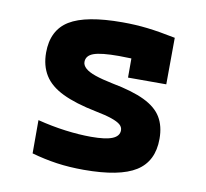

<svg xmlns="http://www.w3.org/2000/svg" viewBox="-65 -601 731 682"><g transform="rotate(10 300.0 -260.0)"><path d="M279 10Q226 10 181 3.5Q136 -3 90 -16V-136Q141 -123 191 -116.5Q241 -110 284 -110Q336 -110 360.5 -120Q385 -130 385 -151Q385 -163 375 -171.5Q365 -180 343 -187.5Q321 -195 285 -202Q210 -217 163.5 -239.5Q117 -262 96 -296Q75 -330 75 -377Q75 -458 133.5 -494Q192 -530 324 -530Q371 -530 414 -525Q457 -520 516 -508L515 -340H377V-480L437 -405Q404 -408 378 -409Q352 -410 332 -410Q268 -410 241.5 -400.5Q215 -391 215 -368Q215 -356 226.5 -345.5Q238 -335 262.5 -326.5Q287 -318 326 -310Q400 -296 443.5 -275Q487 -254 506 -222.5Q525 -191 525 -145Q525 -64 466.5 -27Q408 10 279 10Z"/></g></svg>

Font: M PLUS Code Latin Expanded
Style: Bold
Weight: 700
Width: 7
Designer: Coji Morishita
Foundry: UNDERFOREST DESIGN
Version: Version 1.002; ttfautohint (v1.8.3)